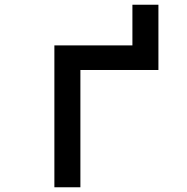

<svg xmlns="http://www.w3.org/2000/svg" viewBox="-20 -792 790 812"><path d="M210 -600H650V-496H320V0H210ZM540 -772H650V-590H540Z"/></svg>

Font: Martian Mono VF sWd Rg
Style: Regular
Weight: 400
Width: 6
Monospace: yes
Designer: Roman Shamin
Foundry: Evil Martians
Version: Version 1.100